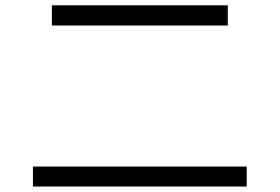

<svg xmlns="http://www.w3.org/2000/svg" viewBox="-20 -717 1040 714"><path d="M172.9 -622.1V-697.3H827.1V-622.1ZM102.5 -23.4V-97.7H897.5V-23.4Z"/></svg>

Font: Mgen+ 1c regular
Style: Regular
Weight: 400
Designer: [Source Han Sans]
Ryoko NISHIZUKA  (kana & ideographs); Paul D. Hunt (Latin, Greek & Cyrillic); Wenlong ZHANG  (bopomofo
Version: Version 1.059.20150602